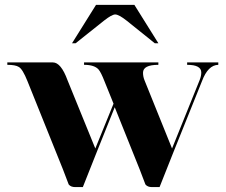

<svg xmlns="http://www.w3.org/2000/svg" viewBox="-20 -762 919 782"><path d="M449.2 -703.1Q435.5 -703.1 403.3 -677.7L288.1 -585.9H273.4L371.1 -742.2H527.3L625 -585.9H610.4L496.1 -677.7Q463.9 -703.1 449.2 -703.1ZM629.9 0H598.6Q581.1 0 572.3 -10.7Q571.3 -12.7 548.8 -72.3L447.3 -325.2L374 -142.6L317.4 0H286.1Q268.6 0 259.8 -10.7Q258.8 -12.7 236.3 -72.3L91.8 -431.6Q72.3 -480.5 56.6 -489.3Q43 -498 9.8 -498V-507.8H195.3Q228.5 -507.8 254.9 -435.5L368.2 -157.2L442.4 -339.8L405.3 -431.6Q391.6 -466.8 381.8 -478.5Q365.2 -498 322.3 -498V-507.8H625V-498Q562.5 -498 562.5 -465.8Q562.5 -450.2 568.4 -435.5L680.7 -157.2L793 -435.5Q799.8 -452.1 799.8 -466.8Q799.8 -498 742.2 -498V-507.8H869.1V-498Q827.1 -497.1 802.7 -431.6L686.5 -142.6Z"/></svg>

Font: spinweradC
Style: Bold
Weight: 700
Width: 7
Version: Version 0.3